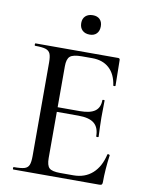

<svg xmlns="http://www.w3.org/2000/svg" viewBox="-89 -873 721 937"><g transform="rotate(10 271.0 -404.5)"><path d="M486 -154Q489 -154 491.5 -152.5Q494 -151 494 -150Q484 -78 484 -15Q484 -7 481 -3.5Q478 0 469 0H43Q40 0 40 -6Q40 -12 43 -12Q79 -12 95.5 -17Q112 -22 118 -36.5Q124 -51 124 -81V-544Q124 -574 118 -588Q112 -602 95.5 -607.5Q79 -613 43 -613Q40 -613 40 -619Q40 -625 43 -625H452Q461 -625 461 -616L463 -489Q463 -487 457.5 -486.5Q452 -486 452 -489Q444 -544 412 -573Q380 -602 328 -602H276Q233 -602 218 -589Q203 -576 203 -540V-337H313Q364 -337 388 -354.5Q412 -372 412 -409Q412 -411 417.5 -411Q423 -411 423 -409L422 -325L423 -280Q425 -248 425 -230Q425 -227 419 -227Q413 -227 413 -230Q413 -273 388.5 -293.5Q364 -314 310 -314H203V-85Q203 -49 216.5 -36Q230 -23 271 -23H336Q393 -23 430.5 -56.5Q468 -90 482 -152Q482 -154 486 -154ZM245 -762Q245 -784 258.5 -796.5Q272 -809 295 -809Q317 -809 329.5 -796.5Q342 -784 342 -762Q342 -739 329.5 -726Q317 -713 295 -713Q272 -713 258.5 -726Q245 -739 245 -762Z"/></g></svg>

Font: Cormorant SC Medium
Style: Regular
Weight: 500
Designer: Christian Thalmann (Catharsis Fonts)
Version: Version 3.000